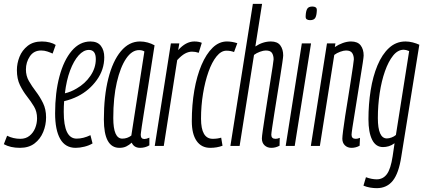

<svg xmlns="http://www.w3.org/2000/svg" viewBox="-39 -760 2205 1000"><path d="M-19 -9 -2 -53Q30 -37 67 -37Q95 -37 114.5 -52.5Q134 -68 144 -92.5Q154 -117 154 -144Q154 -179 138 -205.5Q122 -232 101.5 -258Q81 -284 65 -316.5Q49 -349 49 -395Q49 -430 62.5 -464Q76 -498 105 -521Q134 -544 179 -544Q201 -544 220 -539Q239 -534 251 -526L235 -481Q222 -487 207 -492Q192 -497 175 -497Q137 -497 116.5 -466.5Q96 -436 96 -398Q96 -365 111.5 -338Q127 -311 148 -283.5Q169 -256 185 -223.5Q201 -191 201 -149Q201 -109 186 -72.5Q171 -36 141 -13Q111 10 65 10Q15 10 -19 -9Z M443 -13Q425 -2 400.5 4Q376 10 355 10Q301 10 274.5 -36.5Q248 -83 248 -170Q248 -277 270.5 -361.5Q293 -446 334.5 -495Q376 -544 432 -544Q469 -544 486.5 -521Q504 -498 504 -462Q504 -397 465 -343Q426 -289 367 -259Q333 -242 295 -233Q293 -206 293 -177Q293 -38 360 -38Q395 -38 432 -56ZM424 -500Q396 -500 370.5 -471.5Q345 -443 326 -392.5Q307 -342 299 -274Q330 -281 360 -299Q404 -324 432 -365Q460 -406 460 -452Q460 -500 424 -500Z M691 10Q659 10 647 -17Q634 -5 619 2.5Q604 10 583 10Q502 10 502 -138Q502 -259 525 -350.5Q548 -442 590.5 -493Q633 -544 690 -544Q711 -544 730.5 -538.5Q750 -533 766 -524Q746 -394 732.5 -309.5Q719 -225 711 -175.5Q703 -126 699.5 -101.5Q696 -77 695 -68.5Q694 -60 694 -58Q694 -36 713 -36Q723 -36 739 -43V-3Q717 10 691 10ZM645 -54 713 -492Q702 -499 685 -499Q648 -499 618 -455Q588 -411 569.5 -331.5Q551 -252 551 -145Q551 -38 598 -38Q624 -38 645 -54Z M895 -534 889 -499Q929 -544 973 -544Q996 -544 1012 -537L996 -485Q979 -491 961 -491Q943 -491 924.5 -481Q906 -471 884 -447L814 0H767L851 -534Z M1056 10Q1010 10 985 -26Q960 -62 960 -129Q960 -214 973 -289Q986 -364 1010.5 -421.5Q1035 -479 1068.5 -511.5Q1102 -544 1143 -544Q1169 -544 1197 -535L1180 -489Q1162 -496 1140 -496Q1113 -496 1089 -466.5Q1065 -437 1047 -386.5Q1029 -336 1018.5 -272.5Q1008 -209 1008 -142Q1008 -37 1069 -37Q1093 -37 1113 -43L1120 -1Q1091 10 1056 10Z M1374 -58Q1374 -37 1396 -37Q1400 -37 1405.5 -38Q1411 -39 1418 -42L1417 -1Q1405 5 1395 7.5Q1385 10 1374 10Q1353 10 1339 -3Q1325 -16 1325 -39Q1325 -48 1329.5 -80Q1334 -112 1341 -157Q1348 -202 1355.5 -250.5Q1363 -299 1370 -343Q1377 -387 1381.5 -416.5Q1386 -446 1386 -451Q1386 -470 1378 -483.5Q1370 -497 1345 -497Q1333 -497 1315 -490.5Q1297 -484 1284 -474L1209 0H1161L1278 -740H1326L1291 -518Q1330 -544 1372 -544Q1406 -544 1421 -523.5Q1436 -503 1436 -471Q1436 -464 1431.5 -433.5Q1427 -403 1420 -358.5Q1413 -314 1405 -264.5Q1397 -215 1390 -170.5Q1383 -126 1378.5 -95.5Q1374 -65 1374 -58Z M1588 -726Q1599 -726 1605.5 -721.5Q1612 -717 1611 -704Q1610 -679 1603 -667Q1596 -655 1576 -655Q1565 -655 1558.5 -659.5Q1552 -664 1553 -677Q1554 -702 1561 -714Q1568 -726 1588 -726ZM1449 0 1533 -534H1581L1496 0Z M1664 -534H1708L1705 -515Q1724 -528 1746.5 -536Q1769 -544 1789 -544Q1824 -544 1839.5 -523.5Q1855 -503 1855 -471Q1855 -464 1850.5 -433.5Q1846 -403 1838.5 -358.5Q1831 -314 1823.5 -264.5Q1816 -215 1808.5 -170.5Q1801 -126 1796.5 -95.5Q1792 -65 1792 -58Q1792 -37 1814 -37Q1818 -37 1823 -38Q1828 -39 1836 -42L1834 -1Q1823 5 1812.5 7.5Q1802 10 1792 10Q1771 10 1757.5 -3Q1744 -16 1744 -38Q1744 -48 1748 -80Q1752 -112 1759 -157Q1766 -202 1774 -250.5Q1782 -299 1788.5 -342.5Q1795 -386 1799.5 -415.5Q1804 -445 1804 -451Q1804 -470 1795.5 -483.5Q1787 -497 1763 -497Q1751 -497 1733 -490.5Q1715 -484 1702 -474L1627 0H1580Z M1854 207 1867 163Q1897 174 1923 174Q1956 174 1976 147Q1996 120 2006 54L2016 -14Q2001 -3 1986 1.5Q1971 6 1956 6Q1918 6 1899 -32.5Q1880 -71 1880 -139Q1880 -217 1891.5 -289.5Q1903 -362 1927 -419.5Q1951 -477 1987.5 -510.5Q2024 -544 2073 -544Q2092 -544 2111 -539Q2130 -534 2145 -527L2051 56Q2038 142 2007 181Q1976 220 1923 220Q1907 220 1889 217Q1871 214 1854 207ZM2092 -494Q2075 -501 2064 -501Q2033 -501 2008.5 -470.5Q1984 -440 1966 -389Q1948 -338 1938.5 -274.5Q1929 -211 1929 -145Q1929 -39 1976 -39Q1987 -39 2000.5 -44Q2014 -49 2023 -57Z"/></svg>

Font: Georama ExtraCondensed Light
Style: Italic
Weight: 300
Width: 2
Italic angle: -9°
Designer: Jean-Baptiste Levee
Foundry: Production Type
Version: Version 1.000